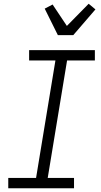

<svg xmlns="http://www.w3.org/2000/svg" viewBox="-20 -1002 540 1022"><path d="M24 0V-55H172L275 -680H135V-735H485V-680H337L234 -55H374V0ZM288 -815 218 -956 260 -978 336 -864 452 -982 488 -952 370 -815Z"/></svg>

Font: Iosevka Curly Slab Light
Style: Italic
Weight: 300
Italic angle: -9°
Monospace: yes
Designer: Belleve Invis
Foundry: Belleve Invis
Version: Version 22.1.2; ttfautohint (v1.8.4)